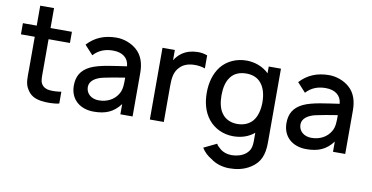

<svg xmlns="http://www.w3.org/2000/svg" viewBox="-88 -969 2876 1483"><g transform="rotate(10 1350.0 -227.5)"><path d="M227.1 -475H394.8V-562.5H227.1V-718.8H118.8V-562.5H10.4V-475H118.8V-220.8C118.8 -159.4 113.5 -109.4 140.6 -66.7C166.7 -21.9 201 -4.2 252.1 4.2C290.6 10.4 354.2 10.4 394.8 0V-92.7C365.6 -87.5 331.2 -85.4 302.1 -88.5C277.1 -90.6 252.1 -102.1 238.5 -126C225 -147.9 227.1 -181.2 227.1 -227.1Z M969.8 0V-340.6C969.8 -409.4 953.1 -476 900 -520.8C861.5 -554.2 802.1 -578.1 743.8 -578.1C647.9 -578.1 574 -546.9 515.6 -483.3L581.2 -411.5C624 -458.3 676 -475 734.4 -475C807.3 -475 855.2 -439.6 860.4 -374C764.6 -359.4 650 -347.9 580.2 -314.6C509.4 -280.2 481.3 -228.1 481.3 -156.2C481.3 -51 556.2 15.6 666.7 15.6C757.3 15.6 820.8 -9.4 874 -80.2V0ZM840.6 -157.3C811.5 -107.3 757.3 -77.1 689.6 -77.1C632.3 -77.1 589.6 -112.5 589.6 -164.6C589.6 -213.5 637.5 -242.7 693.8 -255.2C737.5 -264.6 799 -276 861.5 -285.4C861.5 -235.4 862.5 -193.8 840.6 -157.3Z M1370.8 -577.1C1330.2 -576 1289.6 -564.6 1255.2 -539.6C1232.3 -522.9 1214.6 -503.1 1202.1 -481.3V-562.5H1105.2V0H1214.6V-283.3C1214.6 -345.8 1220.8 -396.9 1260.4 -434.4C1283.3 -458.3 1318.8 -472.9 1361.5 -475C1395.8 -477.1 1429.2 -471.9 1455.2 -462.5V-564.6C1428.1 -575 1399 -579.2 1370.8 -577.1Z M1938.5 -562.5V-509.4C1893.8 -553.1 1830.2 -578.1 1762.5 -578.1C1685.4 -578.1 1612.5 -546.9 1565.6 -488.5C1520.8 -431.3 1502.1 -357.3 1502.1 -281.2C1502.1 -206.3 1518.8 -133.3 1565.6 -75C1612.5 -16.7 1684.4 15.6 1760.4 15.6C1824 15.6 1881.2 -3.1 1925 -40.6V13.5C1926 69.8 1916.7 100 1883.3 127.1C1855.2 150 1813.5 161.5 1772.9 161.5C1739.6 161.5 1700 149 1676 124C1665.6 115.6 1656.2 106.3 1650 93.8L1549 142.7C1567.7 174 1596.9 201 1627.1 217.7C1664.6 247.9 1720.8 264.6 1771.9 264.6C1826 264.6 1884.4 256.2 1940.6 219.8C2008.3 176 2034.4 115.6 2034.4 15.6V-562.5ZM1775 -83.3C1728.1 -83.3 1681.2 -101 1653.1 -141.7C1627.1 -177.1 1617.7 -228.1 1617.7 -281.2C1617.7 -335.4 1628.1 -386.5 1654.2 -421.9C1682.3 -462.5 1727.1 -479.2 1779.2 -479.2C1826 -479.2 1868.8 -463.5 1895.8 -428.1C1926 -391.7 1938.5 -337.5 1938.5 -281.2C1938.5 -226 1926 -170.8 1895.8 -134.4C1866.7 -100 1824 -83.3 1775 -83.3Z M2637.5 0V-340.6C2637.5 -409.4 2620.8 -476 2567.7 -520.8C2529.2 -554.2 2469.8 -578.1 2411.5 -578.1C2315.6 -578.1 2241.7 -546.9 2183.3 -483.3L2249 -411.5C2291.7 -458.3 2343.8 -475 2402.1 -475C2475 -475 2522.9 -439.6 2528.1 -374C2432.3 -359.4 2317.7 -347.9 2247.9 -314.6C2177.1 -280.2 2149 -228.1 2149 -156.2C2149 -51 2224 15.6 2334.4 15.6C2425 15.6 2488.5 -9.4 2541.7 -80.2V0ZM2508.3 -157.3C2479.2 -107.3 2425 -77.1 2357.3 -77.1C2300 -77.1 2257.3 -112.5 2257.3 -164.6C2257.3 -213.5 2305.2 -242.7 2361.5 -255.2C2405.2 -264.6 2466.7 -276 2529.2 -285.4C2529.2 -235.4 2530.2 -193.8 2508.3 -157.3Z"/></g></svg>

Font: Manrope Semibold
Style: Regular
Weight: 600
Width: 4
Designer: Michael Sharanda
Foundry: Michael Sharanda
Version: Version 2.000;PS 002.000;hotconv 1.0.88;makeotf.lib2.5.64775